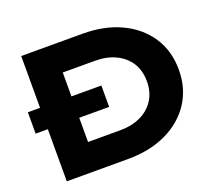

<svg xmlns="http://www.w3.org/2000/svg" viewBox="-125 -915 1197 1080"><g transform="rotate(-20 473.0 -375.0)"><path d="M27 -440H467V-312H27ZM466 -750Q598 -750 697 -703Q796 -656 851.5 -572Q907 -488 907 -375Q907 -263 851.5 -178.5Q796 -94 697 -47Q598 0 466 0H100V-750ZM288 -77 196 -167H480Q552 -167 605 -193Q658 -219 687 -265.5Q716 -312 716 -375Q716 -439 687 -485Q658 -531 605 -557Q552 -583 480 -583H196L288 -673Z"/></g></svg>

Font: Unbounded SemiBold
Style: Regular
Weight: 600
Designer: Luke Prowse, Jean-Baptiste Morizot, Fátima Lázaro, Florian Runge
Foundry: NaN
Version: Version 1.700